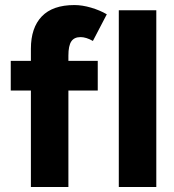

<svg xmlns="http://www.w3.org/2000/svg" viewBox="-20 -748 698 768"><path d="M277.6 -727.8Q309 -727.8 344.3 -717.4Q379.6 -707 407.2 -690.8L351.6 -584.2Q324.6 -599.6 302.2 -599.6Q276.6 -599.6 265.1 -582.2Q253.6 -564.8 253.6 -525.8V0H103.6V-553Q103.6 -637 147.2 -682.4Q190.8 -727.8 277.6 -727.8ZM23 -504.6H371V-386H23ZM455.2 -707H605.2V0H455.2Z"/></svg>

Font: 寒蝉端黑体 Light
Style: Regular
Weight: 300
Designer: ChillDuanSans {Warren2060}; 
Source Han Sans {Ryoko NISHIZUKA 西塚涼子 (kana, bopomofo & ideographs); Paul D. Hunt (Latin, G
Foundry: ChillType&Adobe
Version: Version 1.300;Glyphs 3.3 (3306)